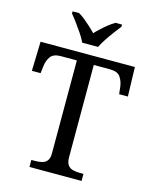

<svg xmlns="http://www.w3.org/2000/svg" viewBox="-135 -1019 882 1107"><g transform="rotate(15 306.5 -465.5)"><path d="M150 0V-42H173Q195 -42 213.5 -46.5Q232 -51 243.5 -65.5Q255 -80 255 -109V-664H159Q115 -664 98 -639.5Q81 -615 77 -582L72 -539H20L25 -714H588L593 -539H541L536 -582Q532 -615 515 -639.5Q498 -664 453 -664H356V-114Q356 -83 367 -67.5Q378 -52 397 -47Q416 -42 438 -42H461V0ZM258 -771Q248 -794 230 -820.5Q212 -847 193 -873Q174 -899 158 -918V-931H197Q216 -920 235 -904.5Q254 -889 272 -872.5Q290 -856 305 -840Q320 -856 338 -872.5Q356 -889 375.5 -904.5Q395 -920 414 -931H453V-918Q438 -899 418.5 -873Q399 -847 381.5 -820.5Q364 -794 353 -771Z"/></g></svg>

Font: Noto Serif Armenian
Style: Regular
Weight: 400
Designer: Monotype Design Team
Foundry: Monotype Imaging Inc.
Version: Version 2.007